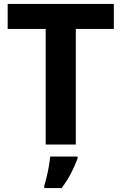

<svg xmlns="http://www.w3.org/2000/svg" viewBox="-20 -734 617 975"><path d="M365 0H212V-587H19V-714H558V-587H365ZM374 71Q361 106 341 145Q321 184 293 221H205V208Q211 189 217.5 162Q224 135 228.5 108Q233 81 235 61H374Z"/></svg>

Font: Noto Sans Thai Looped
Style: Bold
Weight: 700
Designer: Sasikarn Vongin, Ben Mitchell
Foundry: The Fontpad Ltd
Version: Version 1.001; ttfautohint (v1.8.4.7-5d5b)